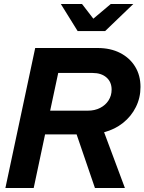

<svg xmlns="http://www.w3.org/2000/svg" viewBox="-20 -940 722 960"><path d="M7 0 156 -700H468Q532.6 -700 580.7 -675.3Q628.8 -650.6 655.6 -606.9Q682.5 -563.3 682.5 -505Q682.5 -451.1 659.4 -404.8Q636.3 -358.4 595.5 -325.8Q554.6 -293.1 500.5 -278.8L604.5 0H454.7L363 -268.1H205.4L148.5 0ZM230.8 -386.7H419.5Q454 -386.7 480.8 -400.5Q507.7 -414.3 522.9 -438.2Q538.1 -462.1 538.1 -491.8Q538.1 -530.2 512.3 -552.7Q486.6 -575.2 443.2 -575.2H271.1ZM368.1 -784.8 284.2 -919.9H390.2L446.7 -846.6L533.7 -919.9H646.4L505.8 -784.8Z"/></svg>

Font: Red Hat Display VF
Style: Italic
Weight: 300
Italic angle: -12°
Designer: Pentagram, MCKL
Foundry: Pentagram, MCKL
Version: Version 1.023